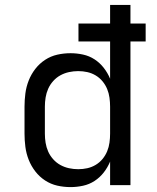

<svg xmlns="http://www.w3.org/2000/svg" viewBox="-20 -755 640 783"><path d="M268 8Q240 8 213.5 2Q187 -4 164 -19Q141 -34 124 -56Q107 -78 97 -103.5Q87 -129 83.5 -156Q80 -183 80 -210V-320Q80 -347 83.5 -374Q87 -401 97 -426.5Q107 -452 124 -474Q141 -496 164 -511Q187 -526 213.5 -532Q240 -538 268 -538Q293 -538 318.5 -532.5Q344 -527 365.5 -513Q387 -499 403 -478.5Q419 -458 429 -434V-586H300V-659H429V-735H512V-659H574V-586H512V0H429V-96Q419 -72 403 -51.5Q387 -31 365.5 -17Q344 -3 318.5 2.5Q293 8 268 8ZM299 -65Q318 -65 336 -69Q354 -73 370 -82.5Q386 -92 398 -106.5Q410 -121 417 -138Q424 -155 426.5 -173.5Q429 -192 429 -210V-320Q429 -338 426.5 -356.5Q424 -375 417 -392Q410 -409 398 -423.5Q386 -438 370 -447.5Q354 -457 336 -461Q318 -465 299 -465Q280 -465 261.5 -461Q243 -457 226.5 -448Q210 -439 197 -424.5Q184 -410 176.5 -393Q169 -376 166 -357.5Q163 -339 163 -320V-210Q163 -191 166 -172.5Q169 -154 176.5 -137Q184 -120 197 -105.5Q210 -91 226.5 -82Q243 -73 261.5 -69Q280 -65 299 -65Z"/></svg>

Font: Iosevka Curly Extended
Style: Regular
Weight: 400
Width: 7
Monospace: yes
Designer: Belleve Invis
Foundry: Belleve Invis
Version: Version 11.1.0; ttfautohint (v1.8.3)